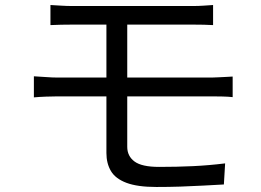

<svg xmlns="http://www.w3.org/2000/svg" viewBox="-20 -730 1040 765"><path d="M181 -710Q201 -709 223.5 -707.5Q246 -706 271 -706Q289 -706 325.5 -706Q362 -706 409.5 -706Q457 -706 508 -706Q559 -706 607 -706Q655 -706 692 -706Q729 -706 747 -706Q771 -706 791.5 -707.5Q812 -709 829 -710V-630Q811 -631 792 -631.5Q773 -632 747 -632Q729 -632 690.5 -632Q652 -632 602.5 -632Q553 -632 500.5 -632Q448 -632 401 -632Q354 -632 319 -632Q284 -632 271 -632Q246 -632 223.5 -631.5Q201 -631 181 -630ZM487 -389Q487 -361 487 -324.5Q487 -288 487 -252Q487 -216 487 -187.5Q487 -159 487 -145Q487 -108 516 -86.5Q545 -65 614 -65Q685 -65 748.5 -68Q812 -71 877 -79L872 5Q833 7 789 9.5Q745 12 698 13.5Q651 15 603 15Q528 15 484 -1.5Q440 -18 422 -48.5Q404 -79 404 -120Q404 -147 404 -181.5Q404 -216 404 -253.5Q404 -291 404 -326.5Q404 -362 404 -392Q404 -404 404 -430.5Q404 -457 404 -490.5Q404 -524 404 -557Q404 -590 404 -616.5Q404 -643 404 -656L487 -655Q487 -643 487 -615Q487 -587 487 -552Q487 -517 487 -483Q487 -449 487 -423Q487 -397 487 -389ZM115 -426Q136 -425 162.5 -423Q189 -421 209 -421Q225 -421 262.5 -421Q300 -421 351.5 -421Q403 -421 461.5 -421Q520 -421 578.5 -421Q637 -421 688 -421Q739 -421 774.5 -421Q810 -421 824 -421Q835 -421 850 -422Q865 -423 880.5 -423.5Q896 -424 907 -425V-343Q890 -345 866.5 -345.5Q843 -346 826 -346Q811 -346 775 -346Q739 -346 688 -346Q637 -346 578.5 -346Q520 -346 461 -346Q402 -346 351 -346Q300 -346 262.5 -346Q225 -346 209 -346Q191 -346 163.5 -345Q136 -344 115 -342Z"/></svg>

Font: Noto Sans TC
Style: Regular
Weight: 400
Designer: Ryoko NISHIZUKA  (kana, bopomofo & ideographs); Paul D. Hunt (Latin, Greek & Cyrillic); Sandoll Communications , Soo-you
Foundry: Adobe
Version: Version 2.004-H2;hotconv 1.0.118;makeotfexe 2.5.65603